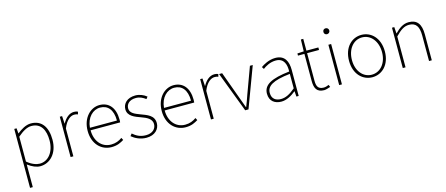

<svg xmlns="http://www.w3.org/2000/svg" viewBox="-57 -1458 5630 2423"><g transform="rotate(-15 2757.5 -247.0)"><path d="M141 -416C208 -474 267 -507 321 -507C450 -507 498 -405 498 -271C498 -124 417 -20 305 -20C263 -20 203 -39 141 -91ZM105 243H141V-53C197 -11 252 13 302 13C428 13 536 -92 536 -271C536 -434 467 -540 324 -540C258 -540 195 -500 143 -459H141L135 -527H105Z M700 0H736V-364C777 -468 835 -505 882 -505C903 -505 912 -503 929 -496L938 -529C920 -538 905 -540 887 -540C824 -540 773 -492 738 -428H736L730 -527H700Z M1234 13C1312 13 1357 -13 1397 -37L1381 -68C1341 -39 1296 -20 1236 -20C1112 -20 1031 -122 1031 -261H1417C1419 -274 1419 -286 1419 -297C1419 -453 1342 -540 1220 -540C1103 -540 993 -434 993 -262C993 -90 1101 13 1234 13ZM1031 -294C1042 -427 1126 -507 1220 -507C1319 -507 1384 -437 1384 -294Z M1690 13C1801 13 1862 -55 1862 -133C1862 -236 1771 -262 1687 -294C1624 -318 1560 -342 1560 -405C1560 -457 1599 -507 1686 -507C1741 -507 1779 -485 1814 -459L1835 -486C1797 -518 1741 -540 1689 -540C1580 -540 1523 -476 1523 -403C1523 -312 1613 -282 1693 -253C1755 -231 1825 -200 1825 -131C1825 -71 1780 -20 1692 -20C1614 -20 1565 -50 1521 -88L1498 -59C1545 -20 1611 13 1690 13Z M2202 13C2280 13 2325 -13 2365 -37L2349 -68C2309 -39 2264 -20 2204 -20C2080 -20 1999 -122 1999 -261H2385C2387 -274 2387 -286 2387 -297C2387 -453 2310 -540 2188 -540C2071 -540 1961 -434 1961 -262C1961 -90 2069 13 2202 13ZM1999 -294C2010 -427 2094 -507 2188 -507C2287 -507 2352 -437 2352 -294Z M2534 0H2570V-364C2611 -468 2669 -505 2716 -505C2737 -505 2746 -503 2763 -496L2772 -529C2754 -538 2739 -540 2721 -540C2658 -540 2607 -492 2572 -428H2570L2564 -527H2534Z M2981 0H3024L3221 -527H3184L3059 -187C3042 -136 3022 -83 3004 -37H3000C2982 -83 2963 -136 2945 -187L2821 -527H2781Z M3452 13C3522 13 3588 -26 3642 -70H3645L3650 0H3680V-341C3680 -448 3642 -540 3518 -540C3432 -540 3359 -496 3326 -472L3344 -443C3378 -470 3441 -507 3516 -507C3625 -507 3647 -414 3644 -329C3407 -302 3300 -247 3300 -130C3300 -30 3370 13 3452 13ZM3455 -20C3391 -20 3337 -50 3337 -131C3337 -220 3415 -273 3644 -298V-109C3575 -50 3518 -20 3455 -20Z M4011 13C4029 13 4062 4 4093 -7L4081 -37C4062 -28 4034 -20 4014 -20C3937 -20 3922 -67 3922 -135V-494H4078V-527H3922V-681H3891L3887 -527L3803 -522V-494H3887V-140C3887 -48 3913 13 4011 13Z M4209 0H4245V-527H4209ZM4228 -660C4248 -660 4267 -675 4267 -698C4267 -723 4248 -737 4228 -737C4207 -737 4190 -723 4190 -698C4190 -675 4207 -660 4228 -660Z M4642 13C4768 13 4876 -88 4876 -262C4876 -439 4768 -540 4642 -540C4516 -540 4408 -439 4408 -262C4408 -88 4516 13 4642 13ZM4642 -20C4530 -20 4446 -118 4446 -262C4446 -407 4530 -507 4642 -507C4754 -507 4839 -407 4839 -262C4839 -118 4754 -20 4642 -20Z M5040 0H5076V-403C5143 -472 5191 -507 5256 -507C5346 -507 5383 -450 5383 -334V0H5419V-339C5419 -475 5368 -540 5260 -540C5187 -540 5132 -498 5078 -443H5076L5070 -527H5040Z"/></g></svg>

Font: Noto Sans CJK JP Thin
Style: Regular
Weight: 250
Designer: Ryoko NISHIZUKA (kana & ideographs); Paul D. Hunt (Latin, Greek & Cyrillic); Wenlong ZHANG (bopomofo); Sandoll Communica
Foundry: Adobe Systems Incorporated
Version: Version 1.004;PS 1.004;hotconv 1.0.82;makeotf.lib2.5.63406